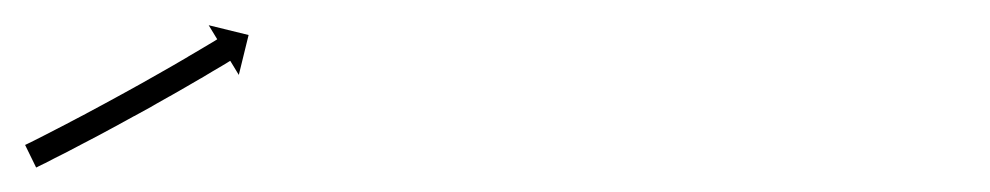

<svg xmlns="http://www.w3.org/2000/svg" viewBox="-29 -126 789 153"><path d="M-7.3 -11.3C-7.9 -11 -8.4 -10.7 -9 -10.5L-0.2 7.5C0.4 7.2 1 6.9 1.5 6.7L1.5 6.6L1.6 6.6C3.2 5.8 4.9 5 6.5 4.2L6.6 4.2L6.6 4.2C9.1 2.9 11.7 1.5 14.3 0.2L14.3 0.2L14.3 0.2C17.7 -1.5 21 -3.2 24.4 -4.9L24.4 -4.9L24.4 -4.9C28.3 -7 32.3 -9 36.2 -11.1L36.2 -11.1L36.2 -11.1C40.6 -13.4 45 -15.7 49.4 -18L49.4 -18L49.4 -18C54.1 -20.5 58.8 -23.1 63.5 -25.6L63.5 -25.6L63.5 -25.6C68.3 -28.2 73.1 -30.8 77.9 -33.5L78 -33.5L78 -33.5C82.8 -36.1 87.6 -38.8 92.4 -41.4L92.4 -41.5L92.4 -41.5C97 -44.1 101.6 -46.7 106.2 -49.3L106.3 -49.3L106.3 -49.3C110.6 -51.8 114.9 -54.2 119.2 -56.7L119.2 -56.7L119.2 -56.7C123.1 -58.9 126.9 -61.2 130.7 -63.4L130.8 -63.4L130.8 -63.4C134 -65.3 137.2 -67.2 140.5 -69.2L140.5 -69.2L140.5 -69.2C143 -70.7 145.5 -72.1 148 -73.6L148 -73.6L148 -73.6C149.6 -74.6 151.2 -75.6 152.8 -76.5C153.3 -76.9 153.9 -77.2 154.5 -77.5L161.3 -66.3L169.1 -98.1L137.3 -105.9L144.1 -94.7C143.5 -94.3 143 -94 142.4 -93.6C140.8 -92.7 139.3 -91.7 137.7 -90.8L137.7 -90.8L137.7 -90.8C135.2 -89.3 132.7 -87.8 130.3 -86.4L130.3 -86.4L130.3 -86.4C127.1 -84.5 123.9 -82.6 120.6 -80.7L120.6 -80.7L120.7 -80.7C116.8 -78.5 113 -76.2 109.2 -74L109.2 -74L109.2 -74C104.9 -71.6 100.7 -69.1 96.4 -66.7L96.4 -66.7L96.4 -66.7C91.8 -64.1 87.2 -61.5 82.6 -58.9L82.6 -58.9L82.6 -58.9C77.9 -56.3 73.1 -53.6 68.3 -51L68.3 -51L68.3 -51C63.6 -48.4 58.8 -45.8 54 -43.2L54 -43.2L54 -43.2C49.3 -40.7 44.7 -38.2 40 -35.7L40 -35.7L40.1 -35.7C35.7 -33.4 31.3 -31.1 26.9 -28.8L27 -28.8L27 -28.8C23 -26.8 19.1 -24.7 15.2 -22.7L15.2 -22.7L15.2 -22.7C11.9 -21 8.6 -19.3 5.3 -17.6L5.3 -17.6L5.3 -17.6C2.7 -16.3 0.1 -15 -2.4 -13.7L-2.4 -13.7L-2.4 -13.7C-4 -12.9 -5.7 -12.1 -7.3 -11.3L-7.3 -11.3Z"/></svg>

Font: FRB American Cursive Just Arrows Semibold
Style: Italic
Weight: 600
Italic angle: -25°
Version: Version 2.0;Modular Font Editor K font №1